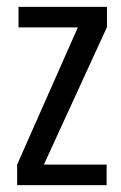

<svg xmlns="http://www.w3.org/2000/svg" viewBox="-20 -540 352 560"><path d="M291 0H30V-60L207 -460H34V-520H292V-461L108 -60H291Z"/></svg>

Font: Homenaje
Style: Regular
Weight: 400
Version: Version 1.002